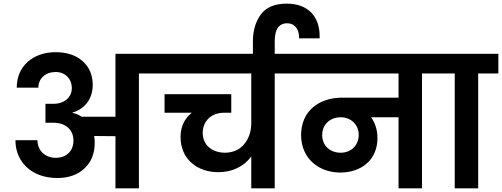

<svg xmlns="http://www.w3.org/2000/svg" viewBox="-20 -1036 2761 1056"><path d="M94 -157C133 -93 205 -57 296 -57C358 -57 408 -75 445 -110C482 -145 501 -192 501 -251C501 -263 500 -275 498 -288L615 -287V0H744V-632H855V-740H615V-394H429C413 -405 396 -412 379 -415V-417C450 -438 490 -496 490 -569C490 -624 471 -667 434 -700C397 -733 347 -749 286 -749C160 -749 72 -671 72 -554H191C191 -605 231 -640 286 -640C337 -640 375 -604 375 -551C375 -503 337 -465 273 -465H230V-361H273C346 -361 384 -318 384 -263C384 -207 347 -168 287 -168C227 -168 186 -209 186 -265H65C65 -224 75 -188 94 -157Z M814 -632H1362V-361C1362 -313 1349 -274 1323 -243C1297 -212 1262 -197 1219 -196C1148 -196 1095 -237 1095 -305C1095 -370 1142 -416 1213 -416H1252V-518H885V-416H1035C995 -385 973 -338 973 -283C973 -162 1063 -89 1181 -89C1258 -89 1323 -121 1362 -176V0H1491V-632H1602V-740H814Z M1491 -719V-809C1491 -874 1513 -908 1560 -908C1601 -908 1625 -876 1625 -829C1625 -828 1625 -826 1625 -825H1738C1738 -830 1738 -834 1738 -838C1738 -943 1676 -1016 1557 -1016C1492 -1016 1444 -996 1415 -957C1386 -918 1371 -868 1371 -808V-719Z M1560 -740V-632H2172V-499H1863C1735 -499 1636 -426 1636 -293C1636 -166 1732 -87 1852 -87C1966 -87 2056 -156 2056 -276C2056 -321 2044 -359 2021 -391H2172V0H2301V-632H2412V-740ZM1752 -293C1752 -350 1794 -391 1854 -391C1911 -391 1953 -350 1953 -294C1953 -237 1911 -196 1854 -196C1794 -196 1752 -236 1752 -293Z M2481 -632V0H2610V-632H2721V-740H2370V-632Z"/></svg>

Font: Poppins SemiBold
Style: Regular
Weight: 600
Designer: Ninad Kale (Devanagari), Jonny Pinhorn (Latin)
Foundry: Indian Type Foundry
Version: 4.004